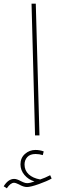

<svg xmlns="http://www.w3.org/2000/svg" viewBox="-89 -734 309 1041"><path d="M82 -714H105L125 0H101ZM191 234Q167 248 122 264Q77 280 57 280Q38 280 14 266Q-4 257 -13 257Q-32 257 -52 287L-69 276Q-44 236 -12 236Q2 236 24 248Q26 249 37 254Q48 259 58 259Q73 259 98 250Q65 240 43.5 214.5Q22 189 22 157Q22 122 46.5 100.5Q71 79 103 79Q127 79 148 87L143 107Q124 101 104 101Q74 101 59 117.5Q44 134 44 158Q44 190 66.5 211Q89 232 129 239Q154 231 183 216Z"/></svg>

Font: Noto Sans Arabic CondThin
Style: Regular
Weight: 250
Width: 3
Designer: Nadine Chahine
Foundry: Monotype Imaging Inc.
Version: Version 1.001